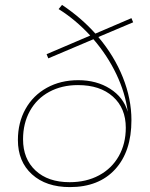

<svg xmlns="http://www.w3.org/2000/svg" viewBox="-20 -764 611 783"><path d="M381 -613Q446 -536 481 -448.5Q516 -361 516 -274Q516 -146 449.5 -73.5Q383 -1 265 -1Q168 -1 110.5 -53Q53 -105 53 -193Q53 -264 84 -319.5Q115 -375 171 -406Q227 -437 299 -437Q374 -437 429 -402Q484 -367 501 -308Q491 -385 454.5 -461.5Q418 -538 361 -604L177 -526L170 -543L348 -619Q288 -684 219 -727L233 -744Q312 -691 369 -627L516 -690L523 -673ZM493 -243Q493 -323 440.5 -370Q388 -417 298 -417Q232 -417 181 -389.5Q130 -362 102 -311.5Q74 -261 74 -196Q74 -116 125 -68.5Q176 -21 264 -21Q332 -21 384 -49Q436 -77 464.5 -127.5Q493 -178 493 -243Z"/></svg>

Font: TypoPRO Montserrat Alternates
Style: Italic
Weight: 250
Italic angle: -11.3°
Designer: Julieta Ulanovsky
Foundry: Julieta Ulanovsky
Version: Version 6.001